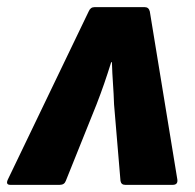

<svg xmlns="http://www.w3.org/2000/svg" viewBox="-46 -517 546 537"><path d="M-17 0Q-31 0 -24 -15L202 -485Q207 -497 218 -497H359Q370 -497 373 -485L450 -15Q452 0 437 0H304Q293 0 291 -11L273 -225Q272 -255 270 -283Q268 -311 267 -343H265Q255 -311 245.5 -283.5Q236 -256 224 -225L138 -11Q134 0 121 0Z"/></svg>

Font: Sofia Sans Semi Condensed Black
Style: Italic
Weight: 900
Italic angle: -9°
Version: Version 4.100